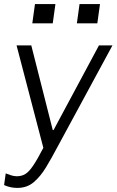

<svg xmlns="http://www.w3.org/2000/svg" viewBox="-22 -733 570 939"><path d="M63 186Q45 186 29 182.5Q13 179 -2 172L6 115Q16 119 31 124Q46 129 60 129Q84 129 102 118Q120 107 140.5 76.5Q161 46 190 -10L59 -511H131L236 -97H240L462 -511H528L260 -16Q231 39 203.5 84.5Q176 130 143 158Q110 186 63 186ZM136 -619 149 -713H249L236 -619ZM354 -619 367 -713H467L454 -619Z"/></svg>

Font: Chivo Medium ExtraLight
Style: Italic
Weight: 250
Italic angle: -8.05°
Version: Version 2.002